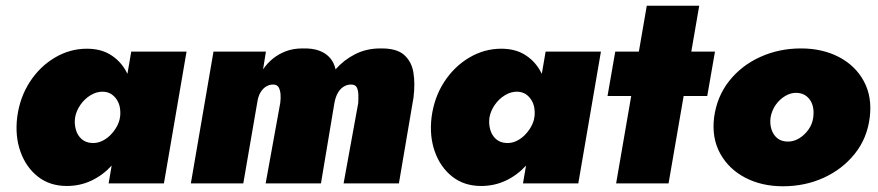

<svg xmlns="http://www.w3.org/2000/svg" viewBox="-20 -640 3064 670"><path d="M438 -460 359 0H552L631 -460ZM40 -231Q32 -165 51.5 -110.5Q71 -56 112.5 -23.5Q154 9 213 9Q259 9 298.5 -9.5Q338 -28 368.5 -61Q399 -94 419 -137.5Q439 -181 445 -230Q451 -277 444 -320.5Q437 -364 416.5 -397.5Q396 -431 363 -450.5Q330 -470 283 -470Q224 -470 171.5 -439Q119 -408 84 -354Q49 -300 40 -231ZM242 -230Q246 -253 260.5 -274Q275 -295 296.5 -308Q318 -321 341 -320Q357 -319 368.5 -311.5Q380 -304 388 -291.5Q396 -279 398.5 -263.5Q401 -248 399 -231Q396 -213 386.5 -196.5Q377 -180 363.5 -167Q350 -154 334 -147Q318 -140 301 -141Q279 -142 264.5 -155Q250 -168 244.5 -188.5Q239 -209 242 -230Z M1423 -300Q1429 -349 1422.5 -387.5Q1416 -426 1389.5 -449Q1363 -472 1307 -471Q1259 -471 1219.5 -451Q1180 -431 1151 -398Q1146 -421 1132 -437.5Q1118 -454 1094.5 -463Q1071 -472 1035 -471Q1004 -471 978.5 -461.5Q953 -452 933 -436Q913 -420 898 -398L908 -460H725L646 0H829L878 -284Q881 -304 889 -317.5Q897 -331 908.5 -338Q920 -345 933 -345Q947 -345 952.5 -335Q958 -325 959 -310.5Q960 -296 958 -281L907 0H1100L1147 -281Q1151 -302 1159 -316Q1167 -330 1179 -337.5Q1191 -345 1205 -345Q1220 -345 1225 -335Q1230 -325 1230.5 -310Q1231 -295 1230 -280L1179 0H1372Z M1884 -460 1805 0H1998L2077 -460ZM1486 -231Q1478 -165 1497.5 -110.5Q1517 -56 1558.5 -23.5Q1600 9 1659 9Q1705 9 1744.5 -9.5Q1784 -28 1814.5 -61Q1845 -94 1865 -137.5Q1885 -181 1891 -230Q1897 -277 1890 -320.5Q1883 -364 1862.5 -397.5Q1842 -431 1809 -450.5Q1776 -470 1729 -470Q1670 -470 1617.5 -439Q1565 -408 1530 -354Q1495 -300 1486 -231ZM1688 -230Q1692 -253 1706.5 -274Q1721 -295 1742.5 -308Q1764 -321 1787 -320Q1803 -319 1814.5 -311.5Q1826 -304 1834 -291.5Q1842 -279 1844.5 -263.5Q1847 -248 1845 -231Q1842 -213 1832.5 -196.5Q1823 -180 1809.5 -167Q1796 -154 1780 -147Q1764 -140 1747 -141Q1725 -142 1710.5 -155Q1696 -168 1690.5 -188.5Q1685 -209 1688 -230Z M2127 -460 2100 -305H2448L2475 -460ZM2237 -620 2130 0H2313L2420 -620Z M2472 -231Q2463 -159 2493 -104.5Q2523 -50 2580.5 -20Q2638 10 2712 10Q2789 10 2854 -19.5Q2919 -49 2962.5 -103Q3006 -157 3015 -230Q3024 -302 2994.5 -356.5Q2965 -411 2907.5 -441Q2850 -471 2775 -471Q2699 -471 2633.5 -441.5Q2568 -412 2525 -358Q2482 -304 2472 -231ZM2669 -230Q2673 -254 2686.5 -273.5Q2700 -293 2720 -305Q2740 -317 2761 -316Q2782 -315 2796 -303Q2810 -291 2815.5 -272.5Q2821 -254 2818 -231Q2815 -207 2801 -187.5Q2787 -168 2767.5 -156.5Q2748 -145 2726 -146Q2705 -147 2691.5 -158.5Q2678 -170 2672 -189Q2666 -208 2669 -230Z"/></svg>

Font: Jost Black
Style: Italic
Weight: 900
Italic angle: -5°
Version: Version 3.710